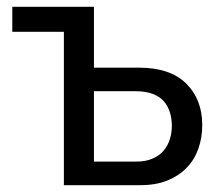

<svg xmlns="http://www.w3.org/2000/svg" viewBox="-20 -542 637 562"><path d="M167 0V-449H16V-522H255V-344H386Q478 -344 525 -297.5Q572 -251 572 -176Q572 -139 560.5 -106.5Q549 -74 526 -50.5Q503 -27 469.5 -13.5Q436 0 391 0ZM255 -69H379Q406 -69 426 -77.5Q446 -86 458.5 -100.5Q471 -115 477 -134Q483 -153 483 -174Q483 -194 477.5 -212.5Q472 -231 460 -245Q448 -259 427.5 -267Q407 -275 377 -275H255Z"/></svg>

Font: Rising Sun
Style: Regular
Weight: 400
Designer: Matt McInerney, Pablo Impallari, Rodrigo Fuenzalida (Raleway font), Stephen Hutchings (Greek), Cristiano Sobral (main ch
Foundry: The Rising Sun Project Authors
Version: Version 4.327; ttfautohint (v1.8.4.7-5d5b-dirty)